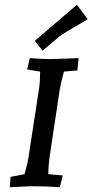

<svg xmlns="http://www.w3.org/2000/svg" viewBox="-20 -775 385 799"><path d="M307 -533 302 -482 246 -477Q233 -428 229 -405L188 -133Q181 -85 181 -50L241 -45L229 4Q176 0 106 0L21 4L24 -39L82 -50Q82 -51 89 -76.5Q96 -102 97 -110L143 -410Q147 -436 147 -477L93 -486L104 -533Q164 -529 186 -529ZM300 -755 345 -695Q242 -635 228 -624L157 -564L125 -605Z"/></svg>

Font: Andada SC
Style: Italic
Weight: 400
Italic angle: -8.29999°
Designer: Carolina Giovagnoli
Foundry: Carolina Giovagnoli
Version: Version 1.003